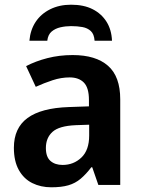

<svg xmlns="http://www.w3.org/2000/svg" viewBox="-20 -786 600 816"><path d="M289 -552Q387 -552 439 -506.5Q491 -461 491 -364V0H398L372 -75H368Q346 -46 323 -26.5Q300 -7 270.5 1.5Q241 10 198 10Q153 10 117 -8Q81 -26 60 -63.5Q39 -101 39 -158Q39 -242 97 -284.5Q155 -327 272 -331L358 -334V-361Q358 -413 336.5 -435Q315 -457 276 -457Q240 -457 203.5 -445Q167 -433 132 -417L91 -505Q131 -526 181.5 -539Q232 -552 289 -552ZM302 -254Q231 -251 203 -225.5Q175 -200 175 -157Q175 -119 194.5 -102Q214 -85 246 -85Q293 -85 326 -116.5Q359 -148 359 -210V-256ZM282 -766Q336 -766 373.5 -747Q411 -728 432.5 -694Q454 -660 456 -613H382Q380 -641 366 -654Q352 -667 330.5 -671Q309 -675 282 -675Q259 -675 237 -670Q215 -665 199.5 -652Q184 -639 181 -613H105Q109 -659 131.5 -693Q154 -727 193 -746.5Q232 -766 282 -766Z"/></svg>

Font: Noto Sans Display SemiBold
Style: Regular
Weight: 600
Designer: Monotype Design Team
Foundry: Monotype Imaging Inc.
Version: Version 2.003